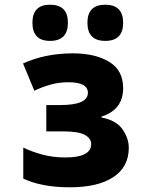

<svg xmlns="http://www.w3.org/2000/svg" viewBox="-20 -787 640 817"><path d="M504 -690Q504 -767 428 -767Q352 -767 352 -690Q352 -613 428 -613Q504 -613 504 -690ZM269 -690Q269 -767 193 -767Q118 -767 118 -690Q118 -613 193 -613Q269 -613 269 -690ZM528 -158Q528 -198 501.5 -236.5Q475 -275 412 -287V-291Q504 -320 504 -412Q504 -488 444.5 -524Q385 -560 290 -560Q173 -560 78 -517L126 -401Q162 -418 197 -427.5Q232 -437 271 -437Q354 -437 354 -392Q354 -340 237 -340H177V-228H247Q314 -228 341 -213Q368 -198 368 -174Q368 -117 258 -117Q206 -117 161 -129Q116 -141 79 -159V-27Q158 10 277 10Q397 10 462.5 -33.5Q528 -77 528 -158Z"/></svg>

Font: Noto Sans Mono UI ExtraBold
Style: Regular
Weight: 800
Designer: Monotype Design team
Foundry: Monotype Imaging Inc.
Version: 1.000